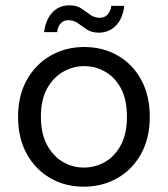

<svg xmlns="http://www.w3.org/2000/svg" viewBox="-20 -691 633 723"><path d="M295 12Q225 12 169 -20.5Q113 -53 80.5 -112Q48 -171 48 -251Q48 -331 81 -390Q114 -449 170.5 -481.5Q227 -514 297 -514Q368 -514 424 -481.5Q480 -449 512 -390Q544 -331 544 -251Q544 -171 511.5 -112Q479 -53 422.5 -20.5Q366 12 295 12ZM295 -60Q339 -60 376 -81.5Q413 -103 435.5 -145.5Q458 -188 458 -251Q458 -315 436 -357Q414 -399 377 -420.5Q340 -442 297 -442Q255 -442 217.5 -420.5Q180 -399 157 -357Q134 -315 134 -251Q134 -188 157 -145.5Q180 -103 216.5 -81.5Q253 -60 295 -60ZM352 -568Q325 -568 307 -580Q289 -592 273.5 -603.5Q258 -615 237 -615Q221 -615 209.5 -604Q198 -593 195 -570H146Q153 -620 178.5 -645.5Q204 -671 241 -671Q268 -671 285.5 -659.5Q303 -648 319 -636Q335 -624 356 -624Q373 -624 384.5 -635.5Q396 -647 399 -669H448Q442 -620 416 -594Q390 -568 352 -568Z"/></svg>

Font: DM Sans 16pt
Style: Regular
Weight: 400
Version: Version 4.004;gftools[0.9.30]